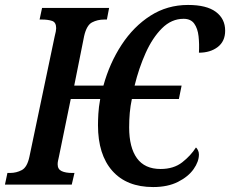

<svg xmlns="http://www.w3.org/2000/svg" viewBox="-38 -746 930 776"><path d="M581 10Q474 10 416 -55.5Q358 -121 358 -240Q358 -259 359.5 -286Q361 -313 367 -346H248L200 -112Q198 -103 196.5 -96Q195 -89 195 -82Q195 -62 211 -54.5Q227 -47 253 -47H263L252 0H-18L-8 -47H3Q28 -47 50 -58.5Q72 -70 81 -113L183 -599Q186 -610 187.5 -618.5Q189 -627 189 -632Q189 -656 172.5 -661.5Q156 -667 132 -667H122L132 -714H403L394 -667H383Q356 -667 334 -655.5Q312 -644 302 -600L262 -400H380Q405 -491 453.5 -565Q502 -639 570 -682.5Q638 -726 722 -726Q797 -726 834.5 -698Q872 -670 872 -622Q872 -579 842 -556Q812 -533 766 -533Q768 -568 764.5 -599.5Q761 -631 747 -650.5Q733 -670 704 -670Q655 -670 616.5 -631.5Q578 -593 550.5 -531.5Q523 -470 506 -400H696L685 -346H495Q489 -318 486.5 -290Q484 -262 484 -231Q484 -150 515.5 -106.5Q547 -63 611 -63Q664 -63 698.5 -90Q733 -117 754 -150Q758 -147 762 -139Q766 -131 766 -122Q766 -93 744.5 -62.5Q723 -32 681.5 -11Q640 10 581 10Z"/></svg>

Font: Noto Serif ExtraCondensed SemiBold
Style: Italic
Weight: 600
Width: 2
Italic angle: -12°
Designer: Monotype Design Team
Foundry: Monotype Imaging Inc.
Version: Version 2.013